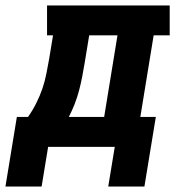

<svg xmlns="http://www.w3.org/2000/svg" viewBox="-56 -540 676 706"><path d="M-36 146 6 -110H47Q64 -134 77.5 -161Q91 -188 100 -214.5Q109 -241 114.5 -269Q120 -297 125 -325L139 -410H117V-520H568V-410H509L460 -110H517L475 146H342L366 0H121L97 146ZM197 -110H327L376 -410H272L255 -307Q251 -282 246 -256.5Q241 -231 234.5 -206.5Q228 -182 218.5 -157.5Q209 -133 197 -110Z"/></svg>

Font: Iosevka Etoile XBdObl
Style: Regular
Weight: 800
Italic angle: -9°
Designer: Belleve Invis
Foundry: Belleve Invis
Version: Version 15.5.2; ttfautohint (v1.8.4)